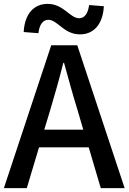

<svg xmlns="http://www.w3.org/2000/svg" viewBox="-20 -969 662 989"><path d="M439 -943C433 -897 414 -875 388 -875C340 -875 308 -949 225 -949C155 -949 107 -898 102 -804L178 -798C183 -844 202 -867 229 -867C277 -867 308 -792 392 -792C462 -792 510 -843 515 -937ZM208 -301 238 -400C262 -480 285 -561 306 -645H310C333 -562 355 -480 380 -400L409 -301ZM499 0H622L378 -736H244L0 0H118L181 -210H437Z"/></svg>

Font: Noto Sans CJK KR Medium
Style: Regular
Weight: 500
Designer: Ryoko NISHIZUKA (kana & ideographs); Paul D. Hunt (Latin, Greek & Cyrillic); Wenlong ZHANG (bopomofo); Sandoll Communica
Foundry: Adobe Systems Incorporated
Version: Version 1.004;PS 1.004;hotconv 1.0.82;makeotf.lib2.5.63406